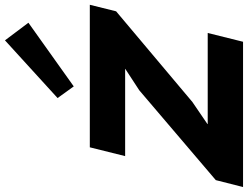

<svg xmlns="http://www.w3.org/2000/svg" viewBox="-150 -882 1017 788"><g transform="rotate(-90 359.0 -488.5)"><path d="M617.2 -145 581.1 0H-15.1L13.2 -111.8L381.8 -425.8L469.2 -482.9L470.2 -483.9H111.8L147.9 -628.9H732.9L706.1 -521L334 -208L243.2 -146L244.1 -145ZM586.9 -977.1 659.2 -880.9 397.9 -694.8 350.1 -761.2Z"/></g></svg>

Font: Sinkin Sans 700 Bold Italic
Style: Bold Italic
Weight: 700
Italic angle: -112°
Designer: Keith Bates
Foundry: K-Type
Version: Sinkin Sans (version 1.0)  by Keith Bates   •   © 2014   www